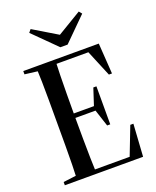

<svg xmlns="http://www.w3.org/2000/svg" viewBox="-158 -958 853 1049"><g transform="rotate(-20 269.0 -433.0)"><path d="M34 0V-19L138 -32H186V0ZM107 0Q109 -40 110 -93Q111 -146 111 -203.5Q111 -261 111 -313V-357Q111 -409 111 -465Q111 -521 110 -572.5Q109 -624 107 -664H219Q217 -624 216 -572Q215 -520 214.5 -464.5Q214 -409 214 -357V-313Q214 -261 214.5 -203.5Q215 -146 216 -93Q217 -40 219 0ZM164 0V-25H451L415 -12L483 -188H501L489 0ZM164 -326V-352H344V-326ZM363 -228 330 -329V-348L363 -449H381V-228ZM34 -645V-664H186V-632H138ZM467 -486 398 -652 435 -639H155V-664H473L485 -486ZM150 -866 308 -771H272L430 -866L444 -849L311 -717H269L136 -849Z"/></g></svg>

Font: Source Serif 4 60pt SemiBold
Style: Regular
Weight: 600
Version: Version 4.004;hotconv 1.0.116;makeotfexe 2.5.65601